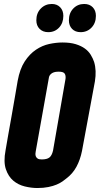

<svg xmlns="http://www.w3.org/2000/svg" viewBox="-20 -931 503 967"><path d="M295 -717Q334 -717 361.5 -708.5Q389 -700 407.5 -686.5Q426 -673 437 -655Q448 -637 454 -619Q467 -576 458 -521L393 -171Q384 -126 365 -91Q346 -56 314 -32Q307 -26 295 -17.5Q283 -9 265.5 -1.5Q248 6 223.5 11Q199 16 168 16Q138 16 105 8Q72 0 47 -21Q22 -42 9.5 -79Q-3 -116 8 -174Q12 -200 20.5 -246.5Q29 -293 38 -344.5Q47 -396 55.5 -445Q64 -494 69 -524Q80 -584 104.5 -621.5Q129 -659 161 -680.5Q193 -702 228 -709.5Q263 -717 295 -717ZM310 -534Q312 -551 305.5 -560.5Q299 -570 276 -570Q272 -570 265 -569.5Q258 -569 250.5 -566.5Q243 -564 236.5 -558.5Q230 -553 227 -544L160 -169Q159 -164 158.5 -157Q158 -150 160.5 -143.5Q163 -137 169.5 -132.5Q176 -128 190 -128Q216 -128 228.5 -137.5Q241 -147 247 -172ZM163 -829Q163 -865 185.5 -888Q208 -911 241 -911Q267 -911 283 -894.5Q299 -878 299 -851Q299 -815 277.5 -792Q256 -769 223 -769Q196 -769 179.5 -785.5Q163 -802 163 -829ZM327 -829Q327 -865 349 -888Q371 -911 404 -911Q431 -911 447 -894.5Q463 -878 463 -851Q463 -815 441 -792Q419 -769 386 -769Q359 -769 343 -785.5Q327 -802 327 -829Z"/></svg>

Font: Relentless
Style: Condensed Bold Italic
Weight: 700
Width: 3
Italic angle: -7°
Designer: Sparks studio
Foundry: Sparks Studio
Version: Version 1.101